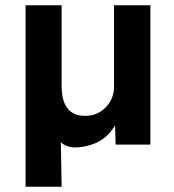

<svg xmlns="http://www.w3.org/2000/svg" viewBox="-20 -549 661 729"><path d="M77 160V-529H214V-223Q214 -109 303 -109Q350 -109 381.5 -141.5Q413 -174 413 -221V-529H551V0H419L417 -73Q391 -30 353 -10.5Q315 9 266 11Q233 11 211 -9L214 160Z"/></svg>

Font: Readex Pro SemiBold
Style: Regular
Weight: 600
Designer: Bonnie Shaver-Troup, Thomas Jockin
Foundry: Lexend
Version: Version 1.204; ttfautohint (v1.8.4.7-5d5b)